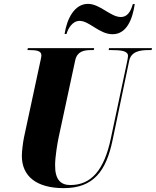

<svg xmlns="http://www.w3.org/2000/svg" viewBox="-20 -963 806 993"><path d="M562 -786C634 -786 665 -861 677 -942H667C655 -900 637 -875 605 -875C552 -875 497 -943 435 -943C365 -943 326 -866 314 -787H324C331 -813 353 -855 392 -855C442 -855 494 -786 562 -786ZM310 10C464 10 529 -79 562 -237L648 -648C658 -697 704 -704 748 -704H764L766 -714H544L542 -704H557C605 -704 642 -700 642 -674C642 -669 640 -655 637 -642L553 -246C519 -85 453 -6 344 -6C294 -6 264 -34 265 -110C265 -151 277 -223 283 -251L369 -651C379 -697 413 -704 452 -704H465L467 -714H124L122 -704H132C169 -704 194 -700 194 -677C194 -667 190 -653 185 -629L104 -252C99 -228 93 -181 93 -157C93 -51 169 10 310 10Z"/></svg>

Font: Noto Serif Display Condensed Black
Style: Italic
Weight: 900
Width: 3
Italic angle: -12°
Designer: Monotype Design Team
Foundry: Monotype Imaging Inc.
Version: Version 2.009